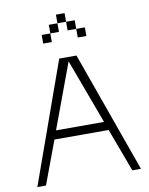

<svg xmlns="http://www.w3.org/2000/svg" viewBox="-101 -1022 851 1095"><g transform="rotate(-10 325.0 -475.0)"><path d="M275 -700 25 0H75L168 -250H482L575 0H625L375 -700ZM186 -300 325 -675 464 -300ZM200 -800H250V-850H200ZM250 -850H300V-900H250ZM300 -900H350V-950H300ZM350 -850H400V-900H350ZM400 -800H450V-850H400Z"/></g></svg>

Font: LS-VG5000 Light
Style: Regular
Weight: 400
Designer: Justin Bihan, 2021
Foundry: Justin Bihan, 2021
Version: Version 1.000;Glyphs 3.1.2 (3151)